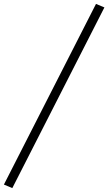

<svg xmlns="http://www.w3.org/2000/svg" viewBox="-115 -760 554 982"><path d="M-52 202 -95 184 376 -740 419 -722Z"/></svg>

Font: Piazzolla 24pt
Style: Italic
Weight: 400
Italic angle: -11.3°
Designer: Juan Pablo del Peral
Foundry: Huerta Tipografica
Version: Version 2.005